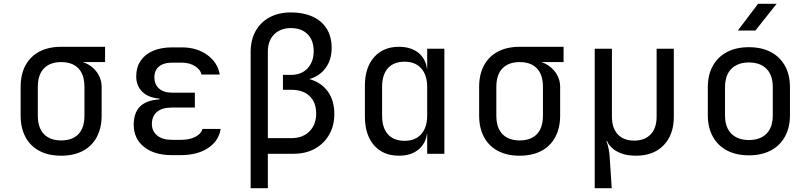

<svg xmlns="http://www.w3.org/2000/svg" viewBox="-20 -805 4240 1005"><path d="M88 -200V-350Q88 -416 113.5 -463Q139 -510 186.5 -535Q234 -560 300 -560H530V-480H415V-462L394 -482Q413 -482 433.5 -472Q454 -462 472 -444.5Q490 -427 501 -403Q512 -379 512 -351V-200Q512 -135 486.5 -87.5Q461 -40 413.5 -15Q366 10 300 10Q234 10 186.5 -15Q139 -40 113.5 -87.5Q88 -135 88 -200ZM178 -200Q178 -136 210 -103Q242 -70 300 -70Q359 -70 390.5 -103Q422 -136 422 -200V-350Q422 -414 390.5 -447Q359 -480 300 -480Q242 -480 210 -447Q178 -414 178 -350Z M926 7H879Q788 7 734 -36Q680 -79 680 -152Q680 -214 712.5 -247Q745 -280 815 -285V-289Q757 -293 725 -324.5Q693 -356 693 -405Q693 -452 715.5 -486Q738 -520 780 -538.5Q822 -557 881 -557H931Q1011 -557 1065.5 -517Q1120 -477 1130 -415H1035Q1029 -441 1000.5 -459Q972 -477 931 -477H881Q851 -477 830.5 -468Q810 -459 799 -442Q788 -425 788 -400Q788 -364 812 -342Q836 -320 882 -320H1000V-242H879Q828 -242 801.5 -219Q775 -196 775 -156Q775 -119 802.5 -96Q830 -73 879 -73H926Q973 -73 1003 -89Q1033 -105 1040 -130H1135Q1125 -67 1069 -30Q1013 7 926 7Z M1292 180V-534Q1292 -596 1318 -642.5Q1344 -689 1391.5 -714.5Q1439 -740 1503 -740Q1567 -740 1615 -718.5Q1663 -697 1689.5 -655.5Q1716 -614 1716 -554Q1716 -493 1685 -450Q1654 -407 1599 -391Q1660 -375 1695 -327.5Q1730 -280 1730 -208Q1730 -147 1703 -100Q1676 -53 1628 -26.5Q1580 0 1515 0H1382V180ZM1382 -82H1505Q1565 -82 1600 -117.5Q1635 -153 1635 -211Q1635 -269 1600.5 -302Q1566 -335 1505 -335H1461V-413H1503Q1559 -413 1590.5 -448Q1622 -483 1622 -536Q1622 -594 1590 -626Q1558 -658 1503 -658Q1448 -658 1415 -625Q1382 -592 1382 -534Z M2068 10Q1985 10 1937.5 -45Q1890 -100 1890 -195V-356Q1890 -451 1938 -505.5Q1986 -560 2068 -560Q2136 -560 2176 -523.5Q2216 -487 2216 -424L2198 -445H2216V-550H2306V0H2216V-105H2198L2216 -126Q2216 -64 2176 -27Q2136 10 2068 10ZM2098 -68Q2154 -68 2185 -103Q2216 -138 2216 -200V-350Q2216 -412 2185 -447Q2154 -482 2098 -482Q2041 -482 2010.5 -448Q1980 -414 1980 -350V-200Q1980 -136 2010.5 -102Q2041 -68 2098 -68Z M2488 -200V-350Q2488 -416 2513.5 -463Q2539 -510 2586.5 -535Q2634 -560 2700 -560H2930V-480H2815V-462L2794 -482Q2813 -482 2833.5 -472Q2854 -462 2872 -444.5Q2890 -427 2901 -403Q2912 -379 2912 -351V-200Q2912 -135 2886.5 -87.5Q2861 -40 2813.5 -15Q2766 10 2700 10Q2634 10 2586.5 -15Q2539 -40 2513.5 -87.5Q2488 -135 2488 -200ZM2578 -200Q2578 -136 2610 -103Q2642 -70 2700 -70Q2759 -70 2790.5 -103Q2822 -136 2822 -200V-350Q2822 -414 2790.5 -447Q2759 -480 2700 -480Q2642 -480 2610 -447Q2578 -414 2578 -350Z M3093 180V-550H3183V-194Q3183 -135 3213.5 -102Q3244 -69 3299 -69Q3355 -69 3386 -102Q3417 -135 3417 -194V-550H3507V-194Q3507 -100 3454 -45Q3401 10 3309 10Q3263 10 3231 -2.5Q3199 -15 3181 -33Q3163 -51 3158 -67H3154Q3155 -67 3159 -53.5Q3163 -40 3166.5 -21.5Q3170 -3 3171 13L3182 180Z M3900 8Q3834 8 3786 -17Q3738 -42 3711.5 -89.5Q3685 -137 3685 -202V-348Q3685 -414 3711.5 -461Q3738 -508 3786 -533Q3834 -558 3900 -558Q3966 -558 4014 -533Q4062 -508 4088.5 -461Q4115 -414 4115 -349V-202Q4115 -137 4088.5 -89.5Q4062 -42 4014 -17Q3966 8 3900 8ZM3900 -72Q3959 -72 3992 -105Q4025 -138 4025 -202V-348Q4025 -412 3992 -445Q3959 -478 3900 -478Q3842 -478 3808.5 -445Q3775 -412 3775 -348V-202Q3775 -138 3808.5 -105Q3842 -72 3900 -72ZM3842 -645 3948 -785H4045L3934 -645Z"/></svg>

Font: JetBrains Mono Zero
Style: Regular-Zero
Weight: 400
Designer: Philipp Nurullin, Konstantin Bulenkov
Foundry: JetBrains
Version: Version 2.211